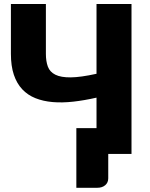

<svg xmlns="http://www.w3.org/2000/svg" viewBox="-20 -748 730 933"><path d="M619 -728.5V0H506V118.5Q506 139.5 491.2 152Q476.5 164.5 453 164.5H351V-125.5H449V-273.5Q389.5 -260 335.8 -254Q282 -248 235.8 -252Q189.5 -256 152 -271Q114.5 -286 88 -314.2Q61.5 -342.5 47.2 -385Q33 -427.5 33 -486.5V-728.5H203V-486Q203 -450.5 212.5 -424.5Q222 -398.5 249 -385Q276 -371.5 324 -372Q372 -372.5 449 -389.5V-728.5Z"/></svg>

Font: Lato ExtraBold
Style: Regular
Weight: 800
Designer: Lukasz Dziedzic with Adam Twardoch and Botio Nikoltchev
Foundry: tyPoland Lukasz Dziedzic
Version: Version 2.015; 2015-08-06; http://www.latofonts.com/